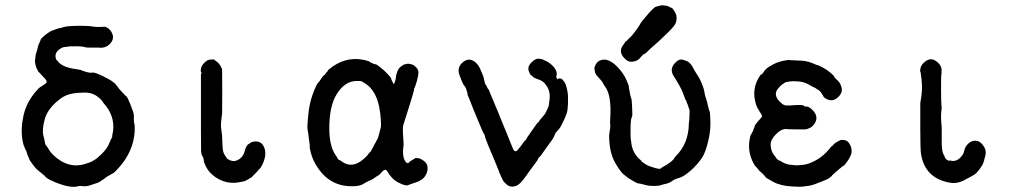

<svg xmlns="http://www.w3.org/2000/svg" viewBox="-20 -669 3869 730"><path d="M113 -437 115 -456Q115 -458 115.5 -459.5Q116 -461 117 -465Q118 -469 119.5 -473.5Q121 -478 122 -481.5Q123 -485 123.5 -487.5Q124 -490 124 -492Q126 -499 127.5 -501.5Q129 -504 129.5 -505.5Q130 -507 132 -511Q134 -515 134 -516Q133 -520 151 -535Q169 -550 182 -554Q201 -562 213 -563L215 -564Q229 -569 252 -570Q275 -571 277.5 -571Q280 -571 303.5 -570.5Q327 -570 327.5 -569Q328 -568 332.5 -568Q337 -568 338.5 -567.5Q340 -567 347 -566.5Q354 -566 360.5 -566.5Q367 -567 372 -567Q377 -567 377.5 -567.5Q378 -568 381 -567Q398 -560 405 -545Q419 -518 391 -496Q376 -485 353 -488Q352 -488 329.5 -488Q307 -488 305 -489Q296 -493 269 -493Q242 -493 239.5 -492Q237 -491 227.5 -490.5Q218 -490 208 -483Q187 -469 192 -448Q194 -441 195 -441Q196 -441 199 -437Q216 -413 270 -406Q291 -403 291 -401.5Q291 -400 296.5 -399Q302 -398 306 -396Q323 -391 331 -393Q339 -395 368 -381Q397 -367 403.5 -362Q410 -357 414 -354Q418 -351 419.5 -348.5Q421 -346 423.5 -343.5Q426 -341 426 -341Q426 -341 427.5 -338.5Q429 -336 433.5 -330.5Q438 -325 445.5 -317.5Q453 -310 456 -306.5Q459 -303 460 -303Q464 -302 476.5 -270.5Q489 -239 489 -230.5Q489 -222 489 -213Q489 -204 491 -197.5Q493 -191 492 -168Q487 -95 435 -35Q417 -14 409.5 -10Q402 -6 400.5 -5Q399 -4 391.5 0Q384 4 379.5 8Q375 12 370.5 14.5Q366 17 361.5 20.5Q357 24 350 26.5Q343 29 336 31Q310 41 297 39Q284 37 277 39Q249 48 190 24Q166 14 158.5 8Q151 2 151 1Q151 0 145.5 -4Q140 -8 133 -14.5Q126 -21 121.5 -24Q117 -27 105 -43Q93 -59 91.5 -63.5Q90 -68 86 -77Q82 -86 82 -89Q82 -92 79 -96.5Q76 -101 74 -107Q72 -113 71 -115L70 -116L66 -133Q58 -177 69 -228Q81 -285 126 -332Q131 -337 134 -339Q135 -338 139.5 -341.5Q144 -345 144 -345Q144 -345 146.5 -346.5Q149 -348 152.5 -350.5Q156 -353 157 -356Q158 -359 156.5 -362.5Q155 -366 146.5 -375Q138 -384 136.5 -385.5Q135 -387 131.5 -391Q128 -395 127 -395Q126 -395 120 -408Q113 -424 113 -437ZM366 -288Q339 -318 301 -317Q292 -317 291 -316.5Q290 -316 279 -316Q237 -314 210 -294Q162 -258 150.5 -217Q139 -176 145 -153.5Q151 -131 151 -126Q151 -121 155 -116.5Q159 -112 162 -107Q176 -80 210 -58Q260 -27 316 -50Q322 -52 324 -52.5Q326 -53 326.5 -53.5Q327 -54 338.5 -60.5Q350 -67 368 -85Q386 -103 394 -121Q402 -139 402.5 -141Q403 -143 404.5 -143.5Q406 -144 406.5 -147.5Q407 -151 406.5 -151.5Q406 -152 407.5 -158Q409 -164 410 -171Q417 -230 373 -278Q371 -280 371 -281Q371 -282 366 -288Z M784 -443Q796 -443 795.5 -442Q795 -441 798 -439Q815 -429 823 -409Q823 -409 823.5 -408.5Q824 -408 824.5 -404.5Q825 -401 825 -320.5Q825 -240 824.5 -236Q824 -232 823 -226.5Q822 -221 821 -208Q819 -189 822 -173Q825 -157 825.5 -126.5Q826 -96 831 -86Q836 -76 839.5 -72Q843 -68 842.5 -67.5Q842 -67 843.5 -65.5Q845 -64 846.5 -64Q848 -64 850 -62Q852 -60 861.5 -57.5Q871 -55 880 -59Q904 -68 911 -97Q914 -108 918.5 -114.5Q923 -121 924.5 -121Q926 -121 931.5 -125.5Q937 -130 949 -131Q969 -133 980 -117Q999 -87 977 -42Q971 -30 967 -27Q963 -24 957 -16Q953 -12 939 2V3Q937 5 930.5 8.5Q924 12 917 16.5Q910 21 889 24Q839 33 797 3Q775 -13 765 -32Q755 -51 754.5 -60.5Q754 -70 749.5 -75.5Q745 -81 744.5 -98Q744 -115 744 -177.5Q744 -240 744 -253V-388Q747 -388 746 -391Q745 -394 745 -395L744 -397Q742 -398 744.5 -409.5Q747 -421 757 -430.5Q767 -440 773.5 -441.5Q780 -443 784 -443Z M1365 -441Q1385 -436 1385 -434.5Q1385 -433 1395.5 -428.5Q1406 -424 1408.5 -424.5Q1411 -425 1426 -413Q1441 -401 1448 -393.5Q1455 -386 1457 -384Q1459 -382 1463.5 -376.5Q1468 -371 1467.5 -369.5Q1467 -368 1469.5 -363.5Q1472 -359 1474 -354.5Q1476 -350 1477 -350Q1478 -350 1478.5 -350.5Q1479 -351 1480 -354Q1483 -362 1483 -363Q1483 -364 1484.5 -369.5Q1486 -375 1486 -377L1485 -378Q1485 -379 1488.5 -390.5Q1492 -402 1495 -406Q1501 -414 1503 -415Q1505 -416 1509.5 -419.5Q1514 -423 1514.5 -423Q1515 -423 1518 -424Q1530 -428 1537.5 -426Q1545 -424 1548 -423.5Q1551 -423 1559 -416Q1571 -406 1571 -394Q1571 -382 1565 -361Q1559 -340 1556.5 -336Q1554 -332 1554 -328.5Q1554 -325 1552 -318.5Q1550 -312 1546.5 -299.5Q1543 -287 1537 -268.5Q1531 -250 1529.5 -244.5Q1528 -239 1521 -217.5Q1514 -196 1513 -192Q1511 -179 1512 -165Q1513 -151 1513.5 -140Q1514 -129 1514.5 -123Q1515 -117 1514 -114Q1508 -69 1524 -52Q1528 -48 1531.5 -49Q1535 -50 1536 -52.5Q1537 -55 1546.5 -60Q1556 -65 1556.5 -66.5Q1557 -68 1565.5 -68Q1574 -68 1581 -64Q1602 -53 1605 -37.5Q1608 -22 1600 -6Q1592 10 1579 16Q1576 18 1572.5 20Q1569 22 1553.5 27Q1538 32 1532 35Q1522 39 1495.5 25.5Q1469 12 1453 -17Q1445 -31 1431 -14Q1424 -5 1417.5 -1.5Q1411 2 1402 8.5Q1393 15 1388 16.5Q1383 18 1373 23.5Q1363 29 1360 31Q1350 38 1324 39Q1238 42 1189 -30Q1170 -58 1163.5 -82.5Q1157 -107 1157.5 -107.5Q1158 -108 1158 -111.5Q1158 -115 1157.5 -119Q1157 -123 1156.5 -126Q1156 -129 1155.5 -134Q1155 -139 1154.5 -140.5Q1154 -142 1153 -153Q1152 -164 1149.5 -175Q1147 -186 1153 -240.5Q1159 -295 1183 -344Q1188 -354 1190 -355Q1192 -356 1201 -369.5Q1210 -383 1211 -382.5Q1212 -382 1215 -385.5Q1218 -389 1219 -391Q1220 -393 1223.5 -396Q1227 -399 1226.5 -400Q1226 -401 1229 -404Q1292 -457 1365 -441ZM1361 -357 1351 -361Q1349 -361 1337 -361Q1291 -362 1259 -309Q1232 -264 1232 -181Q1232 -114 1256 -79Q1260 -74 1261.5 -70.5Q1263 -67 1266 -63.5Q1269 -60 1270.5 -60.5Q1272 -61 1281 -54Q1319 -27 1362 -64Q1374 -74 1380 -82.5Q1386 -91 1387.5 -91Q1389 -91 1395 -103L1406 -124Q1407 -124 1409.5 -130Q1412 -136 1414.5 -139Q1417 -142 1420 -155Q1423 -168 1425.5 -176Q1428 -184 1428 -186.5Q1428 -189 1428.5 -192Q1429 -195 1428.5 -197.5Q1428 -200 1428 -212Q1422 -325 1361 -356Q1360 -357 1361 -357Z M2034 -214 2044 -226 2049 -232Q2049 -232 2050 -233.5Q2051 -235 2052 -236Q2053 -237 2057.5 -246Q2062 -255 2063 -258.5Q2064 -262 2065.5 -264.5Q2067 -267 2069 -287Q2074 -322 2057 -344Q2054 -347 2053 -350Q2043 -362 2027 -367Q2011 -372 2006 -377.5Q2001 -383 1999 -383Q1997 -383 1993.5 -391.5Q1990 -400 1989.5 -400.5Q1989 -401 1989 -410Q1989 -419 2000 -431Q2016 -448 2031 -445.5Q2046 -443 2046 -442Q2046 -441 2051.5 -439Q2057 -437 2057.5 -436.5Q2058 -436 2062.5 -433.5Q2067 -431 2077 -423Q2097 -405 2097 -386Q2097 -386 2096.5 -384Q2096 -382 2095 -378.5Q2094 -375 2097.5 -370.5Q2101 -366 2102 -368.5Q2103 -371 2104 -370Q2105 -369 2106 -370Q2107 -371 2107.5 -371.5Q2108 -372 2109 -370.5Q2110 -369 2111 -370Q2112 -371 2113 -370Q2114 -369 2114.5 -369.5Q2115 -370 2115.5 -369.5Q2116 -369 2123 -361Q2130 -353 2134 -337.5Q2138 -322 2139 -311.5Q2140 -301 2139.5 -295Q2139 -289 2139.5 -283.5Q2140 -278 2139 -268Q2138 -258 2138 -255Q2138 -242 2124.5 -213Q2111 -184 2105 -178Q2091 -163 2091 -161.5Q2091 -160 2088.5 -154.5Q2086 -149 2084 -145Q2082 -141 2078 -135.5Q2074 -130 2065.5 -118.5Q2057 -107 2052.5 -100.5Q2048 -94 2041 -84Q2034 -74 2028 -69L2025 -64Q2027 -64 2016.5 -50Q2006 -36 2001 -29Q1996 -22 1993.5 -19Q1991 -16 1980 0Q1969 16 1958.5 26.5Q1948 37 1938 39Q1920 44 1907.5 33.5Q1895 23 1891.5 15.5Q1888 8 1884.5 0.5Q1881 -7 1879 -12Q1877 -17 1875.5 -21.5Q1874 -26 1872 -30.5Q1870 -35 1866 -45Q1862 -55 1860 -59.5Q1858 -64 1852 -79Q1846 -94 1842 -102.5Q1838 -111 1835.5 -118Q1833 -125 1828 -137.5Q1823 -150 1823 -154Q1823 -158 1821.5 -158Q1820 -158 1810.5 -180Q1801 -202 1793.5 -220.5Q1786 -239 1781.5 -249.5Q1777 -260 1773.5 -269.5Q1770 -279 1765.5 -290Q1761 -301 1759 -305.5Q1757 -310 1757 -311L1758 -312Q1752 -336 1746 -342.5Q1740 -349 1735.5 -361.5Q1731 -374 1728 -381Q1716 -409 1737 -430Q1763 -454 1789 -431Q1800 -421 1807.5 -403Q1815 -385 1817 -380Q1819 -375 1821.5 -362.5Q1824 -350 1826 -348Q1828 -346 1831 -339.5Q1834 -333 1835 -331.5Q1836 -330 1836 -331Q1838 -330 1841.5 -320Q1845 -310 1849 -301.5Q1853 -293 1856 -285.5Q1859 -278 1861 -273Q1863 -268 1865.5 -262Q1868 -256 1871 -249.5Q1874 -243 1877.5 -233.5Q1881 -224 1888.5 -206Q1896 -188 1899.5 -179.5Q1903 -171 1904.5 -167.5Q1906 -164 1908.5 -157.5Q1911 -151 1915.5 -140Q1920 -129 1926 -114Q1932 -99 1935 -96Q1938 -93 1942 -94Q1946 -95 1959 -112Q1976 -136 1977 -135Q1978 -135 1979.5 -137Q1981 -139 1981 -140.5Q1981 -142 1996.5 -164Q2012 -186 2018 -194.5Q2024 -203 2025.5 -203Q2027 -203 2030 -208.5Q2033 -214 2034 -214Z M2602 -249Q2592 -280 2591 -280Q2588 -290 2587 -289.5Q2586 -289 2586 -289.5Q2586 -290 2585.5 -291.5Q2585 -293 2583 -298.5Q2581 -304 2576 -317Q2571 -330 2561.5 -346.5Q2552 -363 2549.5 -367Q2547 -371 2540 -382Q2526 -406 2545 -428Q2561 -446 2576 -442Q2579 -441 2585 -439Q2600 -436 2612 -417Q2616 -409 2618.5 -405Q2621 -401 2622.5 -398Q2624 -395 2631.5 -383.5Q2639 -372 2642.5 -364.5Q2646 -357 2649.5 -348.5Q2653 -340 2655 -333Q2657 -326 2657.5 -323Q2658 -320 2659.5 -312Q2661 -304 2665 -292.5Q2669 -281 2670 -274Q2671 -267 2672.5 -263Q2674 -259 2675 -254Q2676 -249 2678 -246Q2680 -243 2681 -206Q2682 -169 2672 -129.5Q2662 -90 2651 -72Q2632 -43 2605.5 -20Q2579 3 2562 7.5Q2545 12 2535 19.5Q2525 27 2513 29.5Q2501 32 2492.5 35Q2484 38 2466 38Q2448 38 2439 35.5Q2430 33 2423 31.5Q2416 30 2415 29.5Q2414 29 2411 29Q2408 29 2403.5 27.5Q2399 26 2384.5 17.5Q2370 9 2365 5Q2360 1 2350.5 -6.5Q2341 -14 2323 -43Q2296 -85 2296 -154Q2296 -161 2296.5 -161Q2297 -161 2297.5 -164Q2298 -167 2298 -170.5Q2298 -174 2298.5 -174Q2299 -174 2299.5 -177Q2300 -180 2300 -184Q2301 -192 2300.5 -192Q2300 -192 2300 -197.5Q2300 -203 2299.5 -203.5Q2299 -204 2300 -216Q2306 -303 2282 -338Q2273 -350 2273 -352Q2273 -354 2269.5 -358Q2266 -362 2264.5 -364.5Q2263 -367 2255 -375Q2243 -387 2242 -396Q2241 -405 2240 -408.5Q2239 -412 2245 -424Q2253 -438 2267 -441Q2296 -449 2331 -411Q2351 -389 2361 -366.5Q2371 -344 2371 -339.5Q2371 -335 2372.5 -329Q2374 -323 2374.5 -317.5Q2375 -312 2376.5 -307.5Q2378 -303 2378.5 -299.5Q2379 -296 2380 -296V-295Q2380 -294 2381 -292Q2382 -290 2383.5 -259Q2385 -228 2383 -225Q2378 -219 2377.5 -185Q2377 -151 2378 -142Q2379 -133 2380 -128Q2384 -86 2416 -60Q2419 -58 2418.5 -57Q2418 -56 2421.5 -53.5Q2425 -51 2425.5 -50.5Q2426 -50 2435.5 -44Q2445 -38 2454 -35.5Q2463 -33 2468.5 -31Q2474 -29 2475 -29Q2476 -29 2477.5 -28.5Q2479 -28 2481.5 -28Q2484 -28 2484 -27H2488Q2489 -27 2489 -27.5Q2489 -28 2490 -28Q2495 -28 2495 -31L2497 -32Q2497 -33 2498 -33Q2499 -33 2500 -34Q2501 -35 2508.5 -39Q2516 -43 2517 -44Q2518 -45 2519 -45.5Q2520 -46 2520.5 -46.5Q2521 -47 2524 -49L2531 -54Q2537 -59 2537 -59.5Q2537 -60 2540.5 -63Q2544 -66 2543.5 -67.5Q2543 -69 2551 -77Q2597 -123 2599 -196Q2599 -206 2600 -206Q2601 -208 2602 -249ZM2476 -644Q2494 -649 2495.5 -649Q2497 -649 2503 -648.5Q2509 -648 2510.5 -647.5Q2512 -647 2516 -646.5Q2520 -646 2526 -642.5Q2532 -639 2534 -639Q2536 -639 2543 -628.5Q2550 -618 2552 -608Q2555 -585 2541.5 -569Q2528 -553 2514 -540Q2500 -527 2494 -521Q2488 -515 2483.5 -511Q2479 -507 2469.5 -498.5Q2460 -490 2454 -485Q2448 -480 2440.5 -472Q2433 -464 2430 -464Q2427 -464 2421.5 -457.5Q2416 -451 2410 -445Q2404 -439 2393 -436Q2373 -430 2359 -443Q2331 -467 2346 -493L2360 -513Q2361 -511 2365 -516Q2369 -521 2369.5 -521Q2370 -521 2381 -532Q2392 -545 2395 -549.5Q2398 -554 2400.5 -557Q2403 -560 2404 -562Q2405 -564 2409 -569.5Q2413 -575 2413.5 -577.5Q2414 -580 2434 -604Q2467 -644 2476 -644Z M2978 -441H2983Q2983 -440 2990.5 -440Q2998 -440 3011.5 -439Q3025 -438 3025.5 -438.5Q3026 -439 3040.5 -437Q3055 -435 3071 -428Q3087 -421 3087.5 -421.5Q3088 -422 3093 -420Q3125 -406 3150 -381Q3152 -378 3151.5 -377.5Q3151 -377 3156 -371.5Q3161 -366 3161.5 -366Q3162 -366 3163.5 -364.5Q3165 -363 3169.5 -358Q3174 -353 3178 -342Q3187 -319 3167 -300Q3145 -279 3120 -294Q3111 -300 3111 -301.5Q3111 -303 3108 -307Q3105 -311 3103 -315Q3096 -326 3086 -330Q3085 -331 3081.5 -333.5Q3078 -336 3076.5 -336Q3075 -336 3056 -347Q3037 -358 3014.5 -359.5Q2992 -361 2985 -359.5Q2978 -358 2972.5 -357.5Q2967 -357 2963.5 -354.5Q2960 -352 2953.5 -347.5Q2947 -343 2938 -332Q2919 -309 2944 -283Q2955 -272 2962 -269.5Q2969 -267 2983 -268Q3032 -272 3035.5 -267.5Q3039 -263 3043 -264Q3054 -266 3069 -251Q3096 -224 3075 -196Q3067 -186 3061 -183.5Q3055 -181 3049 -178.5Q3043 -176 3016 -177Q2989 -178 2985 -177.5Q2981 -177 2973 -178Q2951 -182 2926 -154Q2910 -136 2910 -121Q2910 -93 2928 -73Q2931 -70 2931 -68.5Q2931 -67 2936.5 -62.5Q2942 -58 2943.5 -58.5Q2945 -59 2952 -54Q2969 -44 2985.5 -42.5Q3002 -41 3005.5 -40.5Q3009 -40 3031.5 -42Q3054 -44 3083 -60Q3112 -76 3136 -106Q3141 -113 3142 -113Q3144 -113 3147 -117Q3150 -121 3150.5 -121Q3151 -121 3153.5 -123.5Q3156 -126 3156.5 -126Q3157 -126 3159 -127.5Q3161 -129 3161.5 -129Q3162 -129 3165.5 -131Q3169 -133 3169.5 -133.5Q3170 -134 3172 -134.5Q3174 -135 3175 -136Q3176 -137 3183 -137Q3200 -137 3207.5 -126Q3215 -115 3216.5 -106.5Q3218 -98 3218 -92.5Q3218 -87 3216 -82.5Q3214 -78 3213 -75Q3210 -67 3199.5 -52.5Q3189 -38 3187.5 -38.5Q3186 -39 3181 -34.5Q3176 -30 3170.5 -26Q3165 -22 3157.5 -15Q3150 -8 3146 -4.5Q3142 -1 3143 -1V0Q3142 0 3135.5 6Q3129 12 3105 21Q3071 35 3057.5 37Q3044 39 3032.5 40.5Q3021 42 2993 40Q2948 38 2919 22Q2890 6 2890 4Q2890 2 2886.5 -1.5Q2883 -5 2877.5 -10.5Q2872 -16 2870 -17Q2868 -18 2862.5 -25.5Q2857 -33 2853.5 -35.5Q2850 -38 2843 -52Q2820 -98 2832 -148Q2833 -154 2834.5 -155.5Q2836 -157 2838 -162Q2840 -167 2841 -167.5Q2842 -168 2843.5 -172.5Q2845 -177 2845 -178Q2845 -179 2847.5 -183Q2850 -187 2849 -188Q2848 -192 2861.5 -207Q2875 -222 2877 -225.5Q2879 -229 2869 -243.5Q2859 -258 2855 -270Q2835 -331 2870 -382Q2875 -388 2874 -385L2873 -384Q2877 -387 2881.5 -392.5Q2886 -398 2885.5 -398.5Q2885 -399 2892.5 -406.5Q2900 -414 2922 -425.5Q2944 -437 2978 -441Z M3589 -58 3593 -59Q3599 -56 3607 -57Q3627 -60 3641 -82Q3644 -86 3647 -99Q3650 -112 3661.5 -123Q3673 -134 3688 -134Q3703 -134 3713 -122Q3733 -101 3726 -76Q3725 -72 3723 -65Q3719 -40 3693 -12Q3684 -4 3682 -3.5Q3680 -3 3675 0.5Q3670 4 3663 7Q3656 10 3653 12Q3622 32 3588 25Q3497 7 3482 -82Q3479 -100 3479 -178V-276L3481 -291Q3482 -291 3482.5 -299Q3483 -307 3483.5 -308.5Q3484 -310 3485 -322Q3486 -334 3485 -351Q3484 -368 3483.5 -369.5Q3483 -371 3482.5 -376.5Q3482 -382 3481.5 -383Q3481 -384 3481 -388.5Q3481 -393 3480 -394Q3477 -397 3479.5 -409Q3482 -421 3492 -430Q3519 -457 3546 -431Q3560 -418 3560 -403Q3560 -388 3559 -385Q3558 -382 3558 -332Q3558 -282 3559.5 -269Q3561 -256 3559.5 -250Q3558 -244 3558 -224.5Q3558 -205 3559.5 -197.5Q3561 -190 3560.5 -152.5Q3560 -115 3562 -101Q3564 -87 3568 -81Q3572 -75 3571.5 -74Q3571 -73 3572 -71.5Q3573 -70 3574 -68Q3580 -59 3589 -58Z"/></svg>

Font: TT2020 Style E
Style: Regular
Weight: 400
Version: Version 00.2